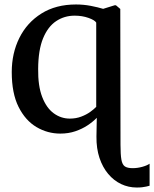

<svg xmlns="http://www.w3.org/2000/svg" viewBox="-20 -586 688 858"><path d="M591.5 252Q554 252 521.2 236.5Q488.5 221 463.5 191.2Q438.5 161.5 424.5 119.5Q410.5 77.5 411 24.5L412.5 -59.5Q395.5 -42 371.5 -26Q347.5 -10 316.8 0.5Q286 11 249.5 11Q192.5 11 143 -18.2Q93.5 -47.5 63 -108.2Q32.5 -169 32.5 -264Q32.5 -348 66.5 -416.5Q100.5 -485 165 -525.5Q229.5 -566 319.5 -566Q353.5 -566 385.8 -559.8Q418 -553.5 441 -546.5L492.5 -562.5H498L517.5 -546L518.5 60.5Q518.5 105 522.5 127.5Q526.5 150 538.2 157.8Q550 165.5 573 165.5Q594 165.5 615.8 159.5Q637.5 153.5 648.5 145.5V244Q641.5 246 633.2 247.8Q625 249.5 615 250.8Q605 252 591.5 252ZM292 -56Q319.5 -56 342.8 -64.8Q366 -73.5 383 -85.8Q400 -98 410 -108.5V-485Q403.5 -496 375.5 -506Q347.5 -516 313.5 -516Q267.5 -516 230.8 -491.5Q194 -467 172.5 -414.8Q151 -362.5 150.5 -278.5Q149.5 -202 168.5 -152.8Q187.5 -103.5 220 -79.8Q252.5 -56 292 -56Z"/></svg>

Font: Merriweather 28pt Medium
Style: Regular
Weight: 500
Version: Version 2.100